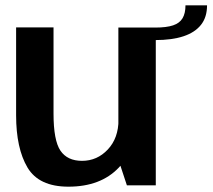

<svg xmlns="http://www.w3.org/2000/svg" viewBox="-20 -696 798 721"><path d="M456.5 0H565V-592.5H424.5V-97ZM181 -593H40.5V-263Q40.5 -139 83.2 -67Q126 5 237 5Q358 5 426 -66.5Q494 -138 494 -214L425 -246.5Q425 -177.5 385 -134.8Q345 -92 288 -92Q233 -92 207 -130.2Q181 -168.5 181 -269.5ZM563 -592.5V-545.5Q626 -545.5 669 -559.8Q712 -574 734.8 -602.8Q757.5 -631.5 757.5 -676H676.5Q676.5 -646 665.5 -627.5Q654.5 -609 630 -600.8Q605.5 -592.5 563 -592.5Z"/></svg>

Font: Anybody Thin SemiBold
Style: Regular
Weight: 600
Version: Version 1.113;gftools[0.9.25]